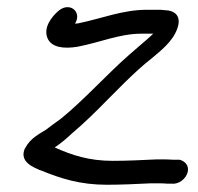

<svg xmlns="http://www.w3.org/2000/svg" viewBox="-20 -499 547 530"><path d="M194 -370C257 -382 310 -406 370 -406H403C395 -399 385 -389 375 -381L338 -349C275 -294 214 -225 149 -172C132 -160 119 -150 107 -141C90 -130 64 -118 50 -91L49 -90C31 -51 76 -36 91 -29H92C148 -6 201 11 275 11C314 11 358 9 397 7C418 7 434 7 441 8H455C474 10 494 -6 498 -24C503 -44 488 -55 476 -58H460C450 -59 435 -59 413 -59H412C372 -57 330 -55 291 -55C225 -55 178 -71 131 -92C149 -104 164 -117 179 -131C210 -157 248 -194 278 -225L325 -272C353 -299 372 -317 400 -339C421 -357 456 -383 469 -419C482 -454 463 -467 445 -470C438 -471 430 -471 423 -472H385C319 -472 261 -448 198 -435C195 -434 192 -434 187 -434C208 -466 171 -498 138 -466C124 -453 99 -424 111 -394C122 -367 158 -364 194 -370Z"/></svg>

Font: Stray Cat
Style: ExBdCnObl
Weight: 800
Version: Version 1.0